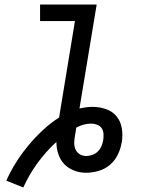

<svg xmlns="http://www.w3.org/2000/svg" viewBox="-20 -755 640 848"><path d="M83 73 8 43Q26 2 50.5 -37Q75 -76 104.5 -111.5Q134 -147 168 -179Q202 -211 241 -236L311 -662H157V-735H407L331 -276Q345 -279 359.5 -281Q374 -283 388 -283Q420 -283 448.5 -273Q477 -263 495 -241Q513 -219 518 -188.5Q523 -158 518 -127Q518 -126 518 -125.5Q518 -125 517 -124Q513 -98 500 -71.5Q487 -45 465 -26.5Q443 -8 415 0Q387 8 360 8Q332 8 306.5 -2Q281 -12 263.5 -30.5Q246 -49 237.5 -75Q229 -101 229 -128Q182 -85 145 -34Q108 17 83 73ZM360 -66Q374 -66 388 -71Q402 -76 412.5 -86.5Q423 -97 428.5 -110.5Q434 -124 436 -137Q438 -151 437 -165Q436 -179 428.5 -189.5Q421 -200 408.5 -204.5Q396 -209 382 -209Q366 -209 349.5 -204.5Q333 -200 318 -192Q317 -192 317 -192Q317 -192 317 -192Q316 -184 314.5 -176.5Q313 -169 312 -161Q309 -145 308 -128.5Q307 -112 312.5 -97.5Q318 -83 331 -74.5Q344 -66 360 -66Z"/></svg>

Font: Iosevka SS04 Extended
Style: Italic
Weight: 400
Width: 7
Italic angle: -9°
Monospace: yes
Designer: Belleve Invis
Foundry: Belleve Invis
Version: Version 19.0.0; ttfautohint (v1.8.4)